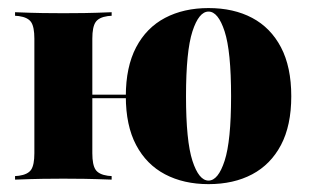

<svg xmlns="http://www.w3.org/2000/svg" viewBox="-20 -450 781 481"><path d="M66.1 -209.7V-353.2Q66.1 -382.3 58.1 -394.4Q50 -406.5 27.4 -409.7L17.7 -410.5V-419.4Q59.7 -417.7 86.7 -417.3Q113.7 -416.9 138.7 -416.9Q164.5 -416.9 191.1 -417.3Q217.7 -417.7 259.7 -419.4V-410.5L250 -409.7Q227.4 -406.5 219.4 -394.4Q211.3 -382.3 211.3 -353.2V-209.7ZM138.7 -2.4Q113.7 -2.4 86.7 -2Q59.7 -1.6 17.7 0V-8.9L27.4 -9.7Q50 -12.9 58.1 -25Q66.1 -37.1 66.1 -66.1V-209.7H211.3V-66.1Q211.3 -37.1 219.4 -25Q227.4 -12.9 250 -9.7L259.7 -8.9V0Q217.7 -1.6 191.1 -2Q164.5 -2.4 138.7 -2.4ZM502.4 11.3Q440.3 11.3 393.5 -13.3Q346.8 -37.9 321 -86.7Q295.2 -135.5 295.2 -208.9Q295.2 -282.3 321 -331.5Q346.8 -380.6 393.5 -405.2Q440.3 -429.8 502.4 -429.8Q565.3 -429.8 611.7 -405.2Q658.1 -380.6 683.9 -331.5Q709.7 -282.3 709.7 -208.9Q709.7 -135.5 683.9 -86.7Q658.1 -37.9 611.7 -13.3Q565.3 11.3 502.4 11.3ZM158.1 -204V-212.9H355.6V-204ZM502.4 2.4Q526.6 2.4 542.7 -47.2Q558.9 -96.8 558.9 -208.9Q558.9 -321.8 542.7 -371.4Q526.6 -421 502.4 -421Q478.2 -421 462.1 -371.4Q446 -321.8 446 -208.9Q446 -96.8 462.1 -47.2Q478.2 2.4 502.4 2.4Z"/></svg>

Font: Playfair 144pt SemiCondensed Black
Style: Regular
Weight: 900
Width: 4
Designer: Claus Eggers Sørensen
Foundry: Claus Eggers Sørensen
Version: Version 2.203